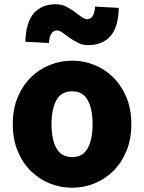

<svg xmlns="http://www.w3.org/2000/svg" viewBox="-20 -868 677 902"><path d="M319 14Q265 14 214.5 -6Q164 -26 125 -64.5Q86 -103 63 -158.5Q40 -214 40 -285Q40 -356 63 -411Q86 -466 125 -504.5Q164 -543 214.5 -563Q265 -583 319 -583Q373 -583 423 -563Q473 -543 512 -504.5Q551 -466 574 -411Q597 -356 597 -285Q597 -214 574 -158.5Q551 -103 512 -64.5Q473 -26 423 -6Q373 14 319 14ZM319 -130Q369 -130 392 -171.5Q415 -213 415 -285Q415 -356 392 -397.5Q369 -439 319 -439Q268 -439 245 -397.5Q222 -356 222 -285Q222 -213 245 -171.5Q268 -130 319 -130ZM394 -656Q367 -656 346 -667Q325 -678 307 -690.5Q289 -703 274.5 -714Q260 -725 247 -725Q232 -725 222.5 -712Q213 -699 209 -666L99 -672Q102 -764 139 -806Q176 -848 243 -848Q270 -848 291 -837Q312 -826 330 -813Q348 -800 362.5 -789Q377 -778 390 -778Q405 -778 414.5 -791.5Q424 -805 427 -837L538 -831Q536 -740 498.5 -698Q461 -656 394 -656Z"/></svg>

Font: Kinto Sans Black
Style: Regular
Weight: 900
Designer: Authors: Ryoko NISHIZUKA  (kana & ideographs); Paul D. Hunt (Latin, Greek & Cyrillic); Wenlong ZHANG  (bopomofo); Sandol
Foundry: Adobe Systems Incorporated, ookami Inc.
Version: Version 0.001